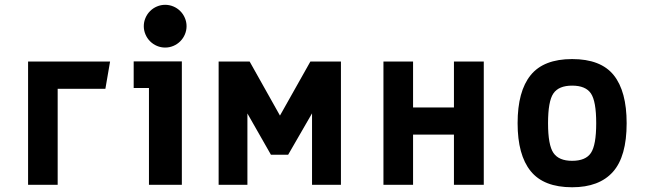

<svg xmlns="http://www.w3.org/2000/svg" viewBox="-20 -768 2691 798"><path d="M219.7 0H96.7V-512.2H437.5L418 -398.9H219.7Z M666.5 -570.3Q648.9 -570.3 632.6 -577.1Q616.2 -584 603.8 -596.4Q591.3 -608.9 584.5 -625.2Q577.6 -641.6 577.6 -659.2Q577.6 -676.8 584.5 -693.1Q591.3 -709.5 603.8 -721.9Q616.2 -734.4 632.6 -741.2Q648.9 -748 666.5 -748Q684.1 -748 700.4 -741.2Q716.8 -734.4 729.2 -721.9Q741.7 -709.5 748.5 -693.1Q755.4 -676.8 755.4 -659.2Q755.4 -641.6 748.5 -625.2Q741.7 -608.9 729.2 -596.4Q716.8 -584 700.4 -577.1Q684.1 -570.3 666.5 -570.3ZM735.8 0H599.1V-402.3H535.6V-512.7H735.8Z M1397 0H1276.9V-296.9L1177.7 -125H1106L1008.3 -296.4V0H888.7V-512.2H1017.6L1143.6 -287.6L1270 -512.2H1397Z M1990.7 0H1866.7V-208.5H1696.8V0H1573.7V-512.2H1696.8V-321.3H1866.7V-512.2H1990.7Z M2357.9 10.3Q2239.7 10.3 2185.5 -56.9Q2131.3 -124 2131.3 -255.9Q2131.3 -388.7 2185.5 -455.6Q2239.7 -522.5 2357.9 -522.5Q2477.1 -522.5 2530.8 -455.6Q2584.5 -388.7 2584.5 -255.9Q2584.5 -117.2 2527.3 -53.5Q2470.2 10.3 2357.9 10.3ZM2357.9 -99.6Q2414.1 -99.6 2436 -132.3Q2458 -165 2458 -255.9Q2458 -347.2 2436 -379.6Q2414.1 -412.1 2357.9 -412.1Q2302.2 -412.1 2280 -379.6Q2257.8 -347.2 2257.8 -255.9Q2257.8 -165 2280.3 -132.3Q2302.7 -99.6 2357.9 -99.6Z"/></svg>

Font: Cadman
Style: Bold
Weight: 700
Designer: Paul James MIller
Foundry: High-Logic / Made with FontCreator
Version: Version 2.114;March 28, 2021;FontCreator 13.0.0.2683 64-bit